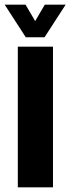

<svg xmlns="http://www.w3.org/2000/svg" viewBox="-29 -799 300 819"><path d="M47 0V-600H197V0ZM81 -640 -9 -779H80L121 -709L162 -779H251L161 -640Z"/></svg>

Font: Big Shoulders Stencil Text Black
Style: Regular
Weight: 900
Designer: Patric King
Foundry: XO Type Co
Version: Version 1.000